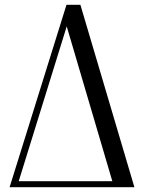

<svg xmlns="http://www.w3.org/2000/svg" viewBox="-20 -780 600 800"><path d="M257 -760H315L540 0H20ZM448 -25 258 -670 58 -25Z"/></svg>

Font: Viaoda Libre
Style: Regular
Weight: 400
Designer: Gydient
Version: Version 2.000